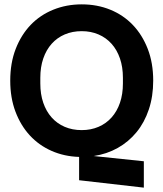

<svg xmlns="http://www.w3.org/2000/svg" viewBox="-20 -710 749 881"><path d="M343 10Q275 8 217 -17.5Q159 -43 117 -88.5Q75 -134 51 -197.5Q27 -261 27 -340Q27 -421 52 -485.5Q77 -550 120.5 -595.5Q164 -641 224.5 -665.5Q285 -690 355 -690Q426 -690 486 -665.5Q546 -641 589.5 -595.5Q633 -550 658 -485.5Q683 -421 683 -340Q683 -268 663 -208Q643 -148 606.5 -103.5Q570 -59 520 -31Q470 -3 410 6L640 30V151L343 117ZM165 -327Q165 -278 178.5 -238.5Q192 -199 217 -171Q242 -143 277 -128Q312 -113 355 -113Q397 -113 432 -128Q467 -143 492 -171Q517 -199 530.5 -238.5Q544 -278 544 -327V-353Q544 -402 530.5 -441.5Q517 -481 492 -509Q467 -537 432 -552Q397 -567 355 -567Q312 -567 277 -552Q242 -537 217 -509Q192 -481 178.5 -441.5Q165 -402 165 -353Z"/></svg>

Font: CyStack Display
Style: Bold
Weight: 700
Designer: Weizhong Zhang
Foundry: 本地遙控
Version: Version 1.000;Glyphs 3.1.2 (3151)